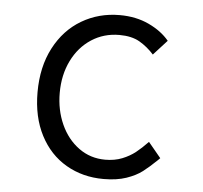

<svg xmlns="http://www.w3.org/2000/svg" viewBox="-45 -604 690 654"><g transform="rotate(5 300.0 -276.5)"><path d="M82.5 -271Q82.5 -358 116.5 -423Q150.5 -488 209 -522.5Q267.5 -557 339 -557Q395 -557 439 -536.2Q483 -515.5 509 -484L462.5 -433Q440 -458 412.8 -473.8Q385.5 -489.5 343.5 -489.5Q290.5 -489.5 248.2 -462Q206 -434.5 182 -385.8Q158 -337 158 -275.5Q158 -217 180 -168.2Q202 -119.5 241.5 -90.8Q281 -62 332 -62Q364 -62 389.8 -72.2Q415.5 -82.5 434.8 -97.8Q454 -113 475.5 -135.5L518.5 -83.5L510.5 -75.5Q484.5 -50.5 463.5 -34.5Q442.5 -18.5 409.8 -7.2Q377 4 332 4Q260.5 4 203.8 -29Q147 -62 114.8 -124.2Q82.5 -186.5 82.5 -271Z"/></g></svg>

Font: JuliaMono Light
Style: Regular
Weight: 300
Monospace: yes
Designer: cormullion
Foundry: corm
Version: Version 0.054; ttfautohint (v1.8.4)